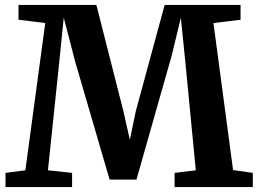

<svg xmlns="http://www.w3.org/2000/svg" viewBox="-20 -763 1054 783"><path d="M83.5 -68.5 164.5 -669 55.5 -682.5V-743H373L483 -310.5L509.5 -193L534 -310.5L651.5 -743H961V-682.5L850.5 -669L930.5 -69.5L1011 -58V0H692V-58L778.5 -68.5L736 -508.5L717.5 -690.5L680 -535.5L536.5 -30.5H427L286.5 -512L240 -691L221.5 -508.5L175.5 -68.5L274 -58V0H2.5V-58Z"/></svg>

Font: Merriweather 24pt
Style: Bold
Weight: 700
Designer: Eben Sorkin
Foundry: Eben Sorkin
Version: Version 2.100